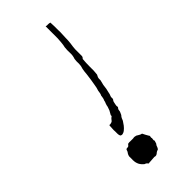

<svg xmlns="http://www.w3.org/2000/svg" viewBox="-240 -675 849 849"><g transform="rotate(-45 185.0 -250.5)"><path d="M246.1 -626Q252 -624 258.8 -625Q265.6 -625 271.5 -623Q272.5 -611.3 272.5 -598.6Q272.5 -591.8 272.5 -585Q272.5 -580.1 272.5 -575.2Q273.4 -563.5 272.5 -552.7Q272.5 -541 271.5 -529.3Q271.5 -512.7 269.5 -495.1Q266.6 -478.5 265.6 -461.9Q265.6 -460.9 265.6 -460.9Q265.6 -460.9 265.6 -460.9Q265.6 -460.9 265.6 -460Q265.6 -460 265.6 -460Q265.6 -457 265.6 -454.1Q265.6 -451.2 265.6 -447.3Q265.6 -445.3 265.6 -442.4Q265.6 -439.5 265.6 -436.5Q265.6 -428.7 265.6 -420.9Q265.6 -414.1 258.8 -408.2Q256.8 -384.8 256.8 -361.3Q257.8 -336.9 254.9 -314.5Q252 -309.6 250 -304.7Q248 -299.8 248 -294.9Q249 -286.1 246.1 -278.3Q244.1 -270.5 242.2 -262.7Q241.2 -252 239.3 -241.2Q237.3 -230.5 234.4 -219.7Q233.4 -212.9 230.5 -207Q227.5 -201.2 228.5 -194.3Q229.5 -189.5 226.6 -185.5Q222.7 -181.6 221.7 -176.8Q220.7 -169.9 218.8 -163.1Q216.8 -156.2 218.8 -148.4Q217.8 -145.5 214.8 -142.6Q211.9 -138.7 211.9 -134.8Q211.9 -128.9 209 -123Q206.1 -117.2 204.1 -112.3Q199.2 -107.4 196.3 -101.6Q193.4 -95.7 191.4 -89.8Q185.5 -80.1 178.7 -71.3Q171.9 -62.5 162.1 -54.7Q157.2 -50.8 149.4 -48.8Q142.6 -46.9 136.7 -51.8Q133.8 -58.6 133.8 -65.4Q133.8 -73.2 133.8 -80.1Q132.8 -88.9 133.8 -98.6Q134.8 -107.4 134.8 -116.2Q134.8 -119.1 138.7 -118.2Q142.6 -117.2 145.5 -119.1Q153.3 -120.1 157.2 -126Q161.1 -131.8 166 -135.7Q170.9 -137.7 170.9 -141.6Q169.9 -145.5 172.9 -148.4Q177.7 -156.2 181.6 -164.1Q184.6 -172.9 187.5 -180.7Q188.5 -188.5 191.4 -196.3Q195.3 -204.1 196.3 -211.9Q199.2 -216.8 200.2 -223.6Q201.2 -229.5 202.1 -236.3Q205.1 -241.2 206.1 -248Q207 -253.9 208 -260.7Q212.9 -274.4 214.8 -289.1Q217.8 -303.7 219.7 -318.4Q221.7 -333 223.6 -347.7Q224.6 -363.3 227.5 -377.9Q232.4 -391.6 232.4 -405.3Q231.4 -419.9 233.4 -433.6Q239.3 -450.2 238.3 -466.8Q237.3 -484.4 239.3 -501Q242.2 -512.7 243.2 -525.4Q244.1 -538.1 245.1 -550.8Q245.1 -569.3 245.1 -587.9Q245.1 -606.4 245.1 -625Q245.1 -625 245.1 -626Q245.1 -626 246.1 -626ZM177.7 -2.9Q179.7 -2.9 181.6 -2Q184.6 -2 186.5 -1Q192.4 2 198.2 5.9Q204.1 9.8 210.9 10.7Q213.9 17.6 217.8 24.4Q221.7 31.2 225.6 38.1Q229.5 42 227.5 46.9Q225.6 52.7 228.5 56.6Q227.5 57.6 227.5 57.6Q227.5 58.6 227.5 58.6Q227.5 62.5 226.6 66.4Q226.6 69.3 228.5 72.3Q226.6 76.2 225.6 81.1Q225.6 85 222.7 87.9Q217.8 93.8 216.8 99.6Q214.8 106.4 209 111.3Q205.1 110.4 202.1 113.3Q198.2 115.2 195.3 118.2Q192.4 121.1 186.5 123Q181.6 124 176.8 122.1Q169.9 122.1 163.1 123Q156.2 124 149.4 124Q145.5 123 141.6 125Q140.6 125 139.6 125Q137.7 125 136.7 123Q133.8 119.1 130.9 117.2Q127.9 115.2 124 114.3Q112.3 105.5 105.5 92.8Q99.6 80.1 99.6 67.4Q98.6 64.5 99.6 62.5Q99.6 60.5 99.6 57.6Q99.6 56.6 99.6 54.7Q99.6 52.7 99.6 50.8Q99.6 49.8 99.6 47.9Q98.6 43 100.6 37.1Q102.5 30.3 107.4 24.4Q110.4 20.5 111.3 15.6Q112.3 9.8 119.1 8.8Q125 9.8 128.9 6.8Q132.8 2.9 135.7 -1Q143.6 -2.9 151.4 -2Q159.2 -2 168 -2Q169.9 -2.9 172.9 -2.9Q174.8 -2.9 177.7 -2.9Z"/></g></svg>

Font: YzWr
Style: Regular
Weight: 400
Version: Version 1.0